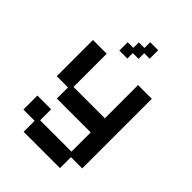

<svg xmlns="http://www.w3.org/2000/svg" viewBox="-247 -787 1087 1087"><g transform="rotate(45 296.0 -243.5)"><path d="M150 189V101H60V-11H170V77H421V-77H150V-166H60V-456H170V-190H421V-456H531V101H441V189ZM208 -519V-586H253V-630H298V-676H362V-608H318V-563H272V-519Z"/></g></svg>

Font: Pixelify Sans Medium
Style: Regular
Weight: 500
Designer: Stefie Justprince
Foundry: Typecalism Foundryline
Version: Version 1.000;February 13, 2025;FontCreator 15.0.0.3015 64-b